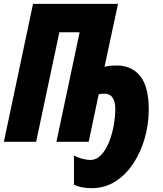

<svg xmlns="http://www.w3.org/2000/svg" viewBox="-25 -734 844 994"><path d="M449.2 240.2Q426.8 240.2 403.3 236.3Q379.9 232.4 357.9 222.2V70.8Q377.4 82 401.9 88.1Q426.3 94.2 441.9 94.2Q473.6 94.2 498 68.8Q522.5 43.5 538.8 3.2Q555.2 -37.1 563.5 -83.5Q571.8 -129.9 571.8 -171.9Q571.8 -208 557.9 -228.5Q543.9 -249 515.1 -249Q506.8 -249 499 -248.3Q491.2 -247.6 485.8 -245.1L434.1 0H267.1L387.2 -566.9H282.2L162.1 0H-4.9L146 -713.9H585.9L516.1 -388.2Q531.2 -392.1 546.9 -393.6Q562.5 -395 578.1 -395Q656.7 -395 700.9 -340.1Q745.1 -285.2 745.1 -167Q745.1 -91.8 724.6 -19.3Q704.1 53.2 665.5 111.8Q627 170.4 572.3 205.3Q517.6 240.2 449.2 240.2Z"/></svg>

Font: Open Sans Condensed ExtraBold
Style: Italic
Weight: 800
Width: 3
Italic angle: -12°
Designer: Monotype Design Team
Foundry: Monotype Imaging Inc.
Version: Version 3.003; ttfautohint (v1.8.4)